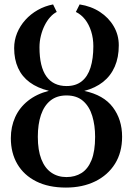

<svg xmlns="http://www.w3.org/2000/svg" viewBox="-20 -837 601 868"><path d="M278 11Q199.5 11 143.8 -17Q88 -45 58.5 -95.2Q29 -145.5 29 -212.5Q29 -264 48.5 -307.2Q68 -350.5 106.5 -381.2Q145 -412 201 -426.5Q149.5 -439 114.5 -464.8Q79.5 -490.5 61.8 -529.5Q44 -568.5 44 -619.5Q44 -655 57.2 -687.5Q70.5 -720 94.5 -746.8Q118.5 -773.5 150.8 -791.8Q183 -810 220 -817L236.5 -783Q220.5 -775 206.5 -759.2Q192.5 -743.5 181.8 -722Q171 -700.5 164.8 -675.2Q158.5 -650 158.5 -623Q158.5 -535 189.8 -491.5Q221 -448 281 -448Q322.5 -448 349.5 -469.5Q376.5 -491 389.2 -531.5Q402 -572 402 -628Q402 -664 392.2 -695Q382.5 -726 364.8 -748.8Q347 -771.5 323 -783L340 -817Q392 -809 431.8 -783Q471.5 -757 494.2 -718Q517 -679 517 -632Q517 -577.5 498.8 -535.8Q480.5 -494 445.8 -466.5Q411 -439 361 -426Q448.5 -407.5 490.2 -352Q532 -296.5 532 -219Q532 -148 499.8 -96.5Q467.5 -45 410.2 -17Q353 11 278 11ZM280.5 -36.5Q319.5 -36.5 348.5 -54.8Q377.5 -73 393.8 -113.2Q410 -153.5 410 -218.5Q410 -270 397.2 -312.5Q384.5 -355 356 -380.2Q327.5 -405.5 280.5 -405.5Q237 -405.5 208.2 -382.5Q179.5 -359.5 165.2 -317.5Q151 -275.5 151 -218.5Q151 -158 166.8 -117.5Q182.5 -77 211.8 -56.8Q241 -36.5 280.5 -36.5Z"/></svg>

Font: Merriweather 60pt Medium
Style: Regular
Weight: 500
Version: Version 2.100